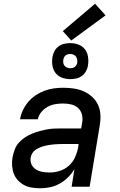

<svg xmlns="http://www.w3.org/2000/svg" viewBox="-20 -996 640 1024"><path d="M195 8Q195 8 195 8Q195 8 195 8H194Q172 8 149.5 4.5Q127 1 108.5 -9Q90 -19 75.5 -34.5Q61 -50 53.5 -70Q46 -90 44.5 -112.5Q43 -135 47 -158Q51 -178 58.5 -198.5Q66 -219 81 -235.5Q96 -252 114.5 -264Q133 -276 153 -284Q173 -292 193.5 -297.5Q214 -303 234.5 -306.5Q255 -310 275.5 -310.5Q296 -311 317 -311H413L418 -341Q422 -363 417 -384.5Q412 -406 396.5 -420Q381 -434 360 -439Q339 -444 316 -444Q296 -444 275 -440.5Q254 -437 234.5 -426.5Q215 -416 200.5 -398.5Q186 -381 182 -360H87Q91 -385 102.5 -409Q114 -433 131 -453Q148 -473 170.5 -488Q193 -503 217.5 -512Q242 -521 267 -524.5Q292 -528 316 -528Q345 -528 373 -524Q401 -520 426 -509Q451 -498 471 -480Q491 -462 502.5 -437.5Q514 -413 515.5 -384.5Q517 -356 512 -327L458 0H362L377 -94Q363 -70 342.5 -50Q322 -30 298 -16.5Q274 -3 247.5 2.5Q221 8 195 8ZM245 -76Q271 -76 298.5 -84.5Q326 -93 347.5 -112.5Q369 -132 380.5 -158Q392 -184 397 -211L399 -228H317Q305 -228 292.5 -227.5Q280 -227 268 -226Q256 -225 243.5 -223Q231 -221 218.5 -218Q206 -215 194 -210Q182 -205 171 -198Q160 -191 153 -180Q146 -169 144 -157Q140 -137 148 -119.5Q156 -102 171.5 -92.5Q187 -83 206 -79.5Q225 -76 245 -76ZM355 -574Q331 -574 310 -582Q289 -590 276 -607Q263 -624 259.5 -647Q256 -670 260 -693Q263 -709 271 -724Q279 -739 293 -749Q307 -759 323 -762.5Q339 -766 355 -766Q378 -766 399 -758Q420 -750 433 -733Q446 -716 449.5 -693Q453 -670 449 -647Q447 -631 438.5 -616Q430 -601 416.5 -591Q403 -581 386.5 -577.5Q370 -574 355 -574ZM355 -632Q361 -632 367 -633.5Q373 -635 378.5 -639Q384 -643 387.5 -649Q391 -655 392 -661Q393 -670 391.5 -679Q390 -688 385 -694.5Q380 -701 372 -704.5Q364 -708 355 -708Q348 -708 342 -706.5Q336 -705 330.5 -701Q325 -697 322 -691Q319 -685 318 -679Q316 -670 317.5 -661Q319 -652 324 -645.5Q329 -639 337.5 -635.5Q346 -632 355 -632ZM360 -780 315 -830 487 -976 543 -914Z"/></svg>

Font: Iosevka SS04 Medium Extended
Style: Italic
Weight: 500
Width: 7
Italic angle: -9°
Monospace: yes
Designer: Belleve Invis
Foundry: Belleve Invis
Version: Version 19.0.0; ttfautohint (v1.8.4)